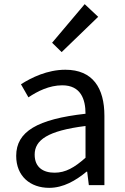

<svg xmlns="http://www.w3.org/2000/svg" viewBox="-20 -892 604 925"><path d="M217 13C285 13 345 -22 397 -65H400L408 0H483V-334C483 -468 427 -556 295 -556C208 -556 131 -518 81 -486L117 -423C160 -452 217 -481 280 -481C369 -481 392 -414 392 -344C161 -318 58 -259 58 -141C58 -43 126 13 217 13ZM243 -60C189 -60 147 -85 147 -147C147 -217 209 -262 392 -285V-132C339 -85 296 -60 243 -60ZM277 -641 453 -811 388 -872 231 -686Z"/></svg>

Font: Kinto Sans
Style: Regular
Weight: 400
Designer: Authors: Ryoko NISHIZUKA  (kana & ideographs); Paul D. Hunt (Latin, Greek & Cyrillic); Wenlong ZHANG  (bopomofo); Sandol
Foundry: Adobe Systems Incorporated, ookami Inc.
Version: Version 0.001